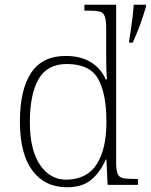

<svg xmlns="http://www.w3.org/2000/svg" viewBox="-20 -780 636 810"><path d="M263 10Q169 10 116.5 -60.5Q64 -131 64 -267Q64 -402 111.5 -473Q159 -544 257 -544Q321 -544 363.5 -517.5Q406 -491 426 -445H431Q429 -472 428.5 -499.5Q428 -527 428 -548V-659Q428 -695 422 -711Q416 -727 401 -731Q386 -735 358 -735H336V-760H470V-97Q470 -64 475.5 -48.5Q481 -33 497.5 -29Q514 -25 548 -25H562V0H434L429 -107H426Q404 -55 366 -22.5Q328 10 263 10ZM262 -22Q348 -24 388.5 -88Q429 -152 429 -265Q429 -386 393.5 -448Q358 -510 262 -510Q179 -510 142.5 -446Q106 -382 106 -264Q106 -147 149 -84Q192 -21 262 -22ZM525 -609Q529 -633 533 -660.5Q537 -688 540 -714Q543 -740 544 -760H596V-752Q590 -731 581 -704Q572 -677 561 -649.5Q550 -622 540 -600H525Z"/></svg>

Font: Noto Serif Hentaigana ExtraLight
Style: Regular
Weight: 200
Designer: Kazuhiro Yamada
Foundry: nipponia
Version: Version 1.000